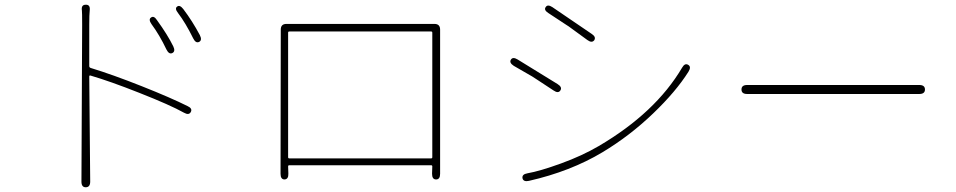

<svg xmlns="http://www.w3.org/2000/svg" viewBox="-20 -762 4040 811"><path d="M342 29Q324 29 324 5L327 -657Q327 -711 326 -717Q322 -742 342 -742Q362 -743 359 -718Q357 -702 357 -657V-483Q357 -477 363 -475Q455 -447 578.5 -398Q702 -349 772 -314Q794 -304 786 -289Q778 -274 757 -286Q700 -318 568 -370Q447 -418 362 -443Q357 -444 357 -439L361 5Q361 29 342 29ZM708 -538Q694 -531 683 -553Q654 -614 620 -660Q606 -680 618 -688Q630 -697 643 -677Q688 -615 712 -566Q722 -545 708 -538ZM821 -585Q807 -578 796 -600Q764 -665 732 -707Q717 -726 728 -734Q739 -743 754 -724Q792 -674 824 -614Q835 -592 821 -585Z M1182 -4Q1165 -4 1165 -28L1166 -637Q1166 -661 1190 -661H1815Q1839 -661 1839 -637V-28Q1839 -4 1822 -4Q1805 -4 1805 -28L1806 -59Q1806 -64 1801 -64H1202Q1197 -64 1197 -59L1198 -29Q1199 -5 1182 -4ZM1197 -98Q1197 -93 1202 -93H1801Q1806 -93 1806 -98V-624Q1806 -629 1801 -629H1202Q1197 -629 1197 -624Z M2214 2Q2191 7 2187 -9Q2184 -26 2208 -30Q2260 -39 2349.5 -71.5Q2439 -104 2509 -145Q2749 -286 2861 -476Q2873 -497 2887 -488Q2901 -480 2888 -459Q2835 -375 2739 -283Q2640 -188 2525 -119Q2390 -38 2214 2ZM2347 -380Q2338 -366 2318 -380L2248 -426Q2238 -433 2228 -439L2150 -484Q2130 -497 2138 -510Q2146 -523 2166 -511L2335 -407Q2356 -394 2347 -380ZM2490 -592Q2480 -579 2461 -593L2391 -644Q2382 -651 2372 -657L2296 -707Q2276 -720 2285 -732Q2293 -745 2313 -732L2479 -619Q2499 -606 2490 -592Z M3136 -365Q3112 -365 3112 -384Q3112 -403 3136 -403H3863Q3887 -403 3887 -384Q3887 -365 3863 -365Z"/></svg>

Font: Resource Han Rounded JP ExtraLight
Style: Regular
Weight: 250
Designer: Cyano Hao (round all glyphs); Ryoko NISHIZUKA 西塚涼子 (kana, bopomofo & ideographs); Paul D. Hunt (Latin, Greek & Cyrillic)
Foundry: Cyano Hao
Version: 0.990